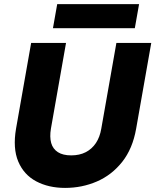

<svg xmlns="http://www.w3.org/2000/svg" viewBox="-20 -912 760 939"><path d="M58.5 -283.1 132.3 -701.9H302.9L229.1 -283.1Q222.2 -241.7 230.4 -212.5Q238.7 -183.4 263.3 -167.7Q287.9 -152.1 328 -152.1Q369 -152.1 399.3 -167.7Q429.7 -183.4 449.1 -212.5Q468.5 -241.7 475.4 -283.1L549.2 -701.9H719.7L645.9 -283.1Q628.8 -185 577.7 -120.4Q526.5 -55.8 453.7 -24.4Q380.9 7 298.4 7Q217.5 7 157 -25.2Q96.5 -57.4 69.3 -122Q42 -186.6 58.5 -283.1ZM239 -774.2 259.8 -891.9H660.2L639.4 -774.2Z"/></svg>

Font: Poppins Variable
Style: Italic
Weight: 100
Italic angle: -10°
Designer: Jonny Pinhorn
Foundry: Indian Type Foundry
Version: Version 6.000